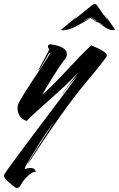

<svg xmlns="http://www.w3.org/2000/svg" viewBox="-94 -603 599 965"><path d="M-9 342Q-14 342 -26 333Q-29 330 -41 320.5Q-53 311 -63.5 299.5Q-74 288 -74 280Q-74 275 -64 260.5Q-54 246 -40 227Q-19 198 11.5 157Q42 116 77 69.5Q112 23 147 -23.5Q182 -70 212.5 -110.5Q243 -151 264.5 -180.5Q286 -210 294 -222Q296 -225 287 -214.5Q278 -204 264 -187.5Q250 -171 237.5 -154.5Q225 -138 220 -130Q221 -135 232 -150Q243 -165 257.5 -184Q272 -203 284.5 -219Q297 -235 301 -241Q274 -211 237.5 -176.5Q201 -142 162.5 -108Q124 -74 91.5 -44.5Q59 -15 40 5Q15 -3 4.5 -21.5Q-6 -40 -6 -59Q-6 -70 -3 -79Q8 -102 31 -138.5Q54 -175 80 -214Q106 -253 128 -286.5Q150 -320 160 -337Q157 -342 149 -329.5Q141 -317 131 -298.5Q121 -280 112 -265.5Q103 -251 100 -252Q100 -253 108 -268Q116 -283 126.5 -302.5Q137 -322 145 -337Q153 -352 153 -353Q151 -358 149 -362.5Q147 -367 147 -370Q147 -380 161 -380Q168 -380 180 -377Q187 -376 201.5 -371.5Q216 -367 229 -357Q242 -347 242 -331Q242 -320 235 -309Q223 -295 206 -269.5Q189 -244 171 -215.5Q153 -187 139 -163Q125 -139 119 -128Q137 -142 168 -173Q199 -204 235 -242.5Q271 -281 305.5 -317Q340 -353 365 -375Q380 -369 401 -359Q422 -349 435 -338Q448 -327 440 -316Q406 -270 380 -239Q354 -208 329.5 -178.5Q305 -149 273 -107Q245 -70 217 -30.5Q189 9 162 48Q129 96 100 140Q71 184 45 223Q46 218 60.5 194Q75 170 95 138.5Q115 107 134.5 77Q154 47 167 27Q180 7 179 8Q178 9 166.5 25Q155 41 139 64Q123 87 109 109Q95 131 87 145Q74 168 59.5 191Q45 214 36.5 229.5Q28 245 32 247Q47 241 59 241Q75 241 81 250Q85 255 85 259Q85 263 76 262Q70 261 54.5 274Q39 287 28 300Q18 313 10 327.5Q2 342 -9 342ZM223 -451Q215 -451 211 -452Q227 -464 253 -487Q279 -510 306 -531Q308 -533 301 -527Q294 -521 284.5 -512.5Q275 -504 267 -498Q287 -510 314 -532.5Q341 -555 360 -570L373 -580Q378 -583 382 -583Q387 -583 390 -580V-579Q392 -578 394 -575.5Q396 -573 397 -571Q408 -555 424 -532.5Q440 -510 453 -498Q447 -507 438 -520Q429 -533 431 -531Q447 -510 461.5 -487.5Q476 -465 485 -454Q481 -453 478 -452.5Q475 -452 471 -452Q455 -452 437.5 -463.5Q420 -475 402 -487Q408 -484 415 -480.5Q422 -477 429 -475L405 -488Q404 -489 403 -489L400 -491Q394 -493 390 -497Q391 -498 391 -498.5Q391 -499 387 -502Q382 -506 376.5 -509Q371 -512 366 -516Q365 -516 365 -515.5Q365 -515 364 -515Q370 -511 376.5 -506.5Q383 -502 390 -497Q390 -496 392 -494L400 -488Q394 -490 386.5 -495.5Q379 -501 368 -508Q367 -508 365.5 -510Q364 -512 362 -513Q360 -512 357.5 -510.5Q355 -509 354 -508Q344 -503 334 -496Q324 -489 314 -485Q287 -468 263.5 -459.5Q240 -451 223 -451ZM325 -496 360 -514Q351 -513 345.5 -509Q340 -505 332 -501Q327 -499 326.5 -498.5Q326 -498 325 -496ZM403 -489 405 -488Q408 -486 403.5 -488.5Q399 -491 403 -489Z"/></svg>

Font: Smooch
Style: Regular
Weight: 400
Designer: Robert E. Leuschke
Foundry: Robert E. Leuschke
Version: Version 1.010; ttfautohint (v1.8.3)